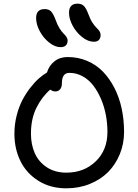

<svg xmlns="http://www.w3.org/2000/svg" viewBox="-20 -1066 760 1054"><path d="M495.1 -836.9Q463.4 -836.9 431.2 -862.3Q398.9 -887.7 378.9 -924.8Q358.9 -961.9 358.9 -996.1Q358.9 -1045.9 405.8 -1045.9Q427.2 -1045.9 439.9 -1033.9Q452.6 -1022 465.8 -986.8Q475.1 -960.4 487.8 -941.2Q500.5 -921.9 509.8 -913.6Q519 -905.3 525.6 -895.3Q532.2 -885.3 532.2 -873Q532.2 -856 522.7 -846.4Q513.2 -836.9 495.1 -836.9ZM313 -807.1Q281.7 -807.1 249.8 -832.5Q217.8 -857.9 198 -895.3Q178.2 -932.6 178.2 -966.8Q178.2 -1016.1 225.1 -1016.1Q247.1 -1016.1 259.5 -1004.2Q272 -992.2 285.2 -957Q294.4 -930.2 306.9 -910.4Q319.3 -890.6 328.6 -882.1Q337.9 -873.5 344.5 -863.8Q351.1 -854 351.1 -842.8Q351.1 -826.2 341.3 -816.7Q331.5 -807.1 313 -807.1ZM344.2 -32.2Q256.8 -32.2 191.2 -73.2Q125.5 -114.3 92.3 -181.6Q59.1 -249 59.1 -332Q59.1 -383.3 71.5 -431.9Q84 -480.5 103 -516.8Q122.1 -553.2 146.7 -584.7Q171.4 -616.2 194.1 -636Q216.8 -655.8 237.8 -668Q249 -705.6 278.8 -729.2Q308.6 -752.9 351.1 -752.9Q408.7 -752.9 458.7 -731.7Q508.8 -710.4 545.4 -672.4Q582 -634.3 608.4 -582.8Q634.8 -531.2 647.9 -470Q661.1 -408.7 661.1 -341.8Q661.1 -277.3 637.9 -220.2Q614.7 -163.1 573.5 -121.6Q532.2 -80.1 472.9 -56.2Q413.6 -32.2 344.2 -32.2ZM149.9 -332Q149.9 -272.9 170.9 -225.3Q191.9 -177.7 236.8 -147.9Q281.7 -118.2 344.2 -118.2Q441.4 -118.2 505.6 -180.2Q569.8 -242.2 569.8 -341.8Q569.8 -387.7 561.3 -433.8Q552.7 -480 534.9 -521.7Q517.1 -563.5 492.7 -595.7Q468.3 -627.9 434.1 -647Q399.9 -666 360.8 -666Q319.8 -666 319.8 -608.9Q319.8 -587.4 309.8 -575.7Q299.8 -564 284.2 -564Q269 -564 255.9 -574.2Q210 -534.7 179.9 -474.1Q149.9 -413.6 149.9 -332Z"/></svg>

Font: Shantell Sans Bouncy
Style: Regular
Weight: 400
Designer: Stephen Nixon, Anya Danilova, Shantell Martin
Foundry: Arrow Type
Version: Version 1.006;[9816181b4]